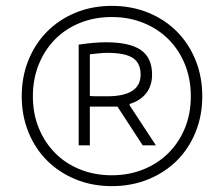

<svg xmlns="http://www.w3.org/2000/svg" viewBox="-20 -773 762 654"><path d="M248 -621Q275 -625 298 -627Q321 -629 341 -629Q422 -629 460 -602.5Q498 -576 498 -519Q498 -481 478 -455.5Q458 -430 422 -419L421 -415L511 -278H466L380 -410H286V-278H248ZM345 -445Q459 -445 459 -519Q459 -558 432.5 -575.5Q406 -593 345 -593Q332 -593 318.5 -591.5Q305 -590 286 -588V-446Q297 -445 313 -445Q329 -445 345 -445ZM361 -139Q294 -139 238 -162Q182 -185 141 -225.5Q100 -266 77 -322.5Q54 -379 54 -445Q54 -512 77 -568.5Q100 -625 141 -666Q182 -707 238 -730Q294 -753 361 -753Q428 -753 484.5 -730Q541 -707 582 -666Q623 -625 646 -568.5Q669 -512 669 -445Q669 -379 646 -322.5Q623 -266 582 -225.5Q541 -185 484.5 -162Q428 -139 361 -139ZM361 -176Q419 -176 468.5 -196Q518 -216 554 -252Q590 -288 610 -337Q630 -386 630 -445Q630 -504 610 -553.5Q590 -603 554 -639Q518 -675 468.5 -695Q419 -715 361 -715Q302 -715 252.5 -695Q203 -675 167.5 -639Q132 -603 112 -553.5Q92 -504 92 -445Q92 -386 112 -337Q132 -288 167.5 -252Q203 -216 252.5 -196Q302 -176 361 -176Z"/></svg>

Font: Encode Sans Narrow
Style: ExtraLight
Weight: 200
Designer: Pablo Impallari, Andres Torresi
Foundry: Pablo Impallari, Andres Torresi
Version: Version 1.000; ttfautohint (v1.00) -l 8 -r 50 -G 200 -x 14 -